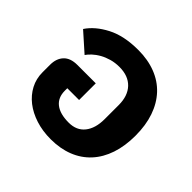

<svg xmlns="http://www.w3.org/2000/svg" viewBox="-145 -721 887 887"><g transform="rotate(45 298.5 -277.0)"><path d="M291 12Q238 12 193 -2.5Q148 -17 115.5 -42.5Q83 -68 64.5 -103Q46 -138 46 -180V-229Q46 -270 68.5 -294Q91 -318 136 -318H256V-209H179V-193Q179 -148 209 -124.5Q239 -101 296 -101Q347 -101 374.5 -135.5Q402 -170 402 -230V-322Q402 -382 370 -415.5Q338 -449 280 -449Q252 -449 227.5 -442Q203 -435 183.5 -424Q164 -413 149.5 -399.5Q135 -386 127 -374L37 -454Q68 -501 130.5 -533.5Q193 -566 286 -566Q349 -566 399.5 -546.5Q450 -527 485 -489.5Q520 -452 538.5 -398.5Q557 -345 557 -277Q557 -209 539 -155.5Q521 -102 486.5 -64.5Q452 -27 402.5 -7.5Q353 12 291 12Z"/></g></svg>

Font: IBM-Poppins
Style: Poppins-Bold
Weight: 700
Designer: Mike Abbink, Paul van der Laan, Pieter van Rosmalen, Ben Mitchell, Mark Frömberg
Foundry: Bold Monday
Version: Version 1.1